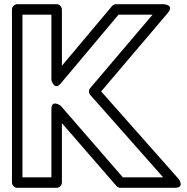

<svg xmlns="http://www.w3.org/2000/svg" viewBox="-20 -870 889 915"><path d="M757.5 -25H565.4L268.9 -366.4C268.9 -366.4 225 -398.3 225 -350V-25H87V-800H225V-488C225 -488 239.1 -436.1 269.1 -471.9L544.7 -800H707L409.9 -450.2C401.9 -440.7 402.3 -426.4 410.3 -417.4ZM813 25C862.5 25 831.7 -16.6 831.7 -16.6L462.1 -434.3L780.1 -808.8C812.3 -846.8 761 -850 761 -850H533C526 -850 518.6 -846.7 513.9 -841.1L275 -556.6V-825C275 -835.7 265.1 -850 250 -850H62C51.3 -850 37 -840.1 37 -825V0C37 10.7 46.9 25 62 25H250C260.7 25 275 15.1 275 0V-283.1L535.1 16.4C539.5 21.5 546.7 25 554 25Z"/></svg>

Font: Hussar Ekologiczny
Style: Regular
Weight: 400
Foundry: Cannot Into Space Fonts
Version: Version 0.97